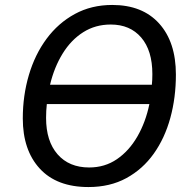

<svg xmlns="http://www.w3.org/2000/svg" viewBox="-20 -745 761 775"><path d="M337 10Q209 10 140.5 -64.5Q72 -139 72 -267Q72 -359 96.5 -442Q121 -525 168 -588.5Q215 -652 282 -688.5Q349 -725 433 -725Q555 -725 622.5 -650Q690 -575 690 -444Q690 -351 667.5 -269Q645 -187 600.5 -124.5Q556 -62 490 -26Q424 10 337 10ZM182 -403H593Q594 -413 594.5 -423.5Q595 -434 595 -446Q595 -541 550 -593.5Q505 -646 427 -646Q365 -646 316 -615Q267 -584 233 -529Q199 -474 182 -403ZM340 -69Q403 -69 452 -102.5Q501 -136 534.5 -194Q568 -252 583 -325H169Q166 -298 166 -269Q166 -175 212.5 -122Q259 -69 340 -69Z"/></svg>

Font: Noto Sans IKEA
Style: Italic
Weight: 400
Italic angle: -12°
Designer: Monotype Design Team
Foundry: Monotype Imaging Inc.
Version: Version 2.001